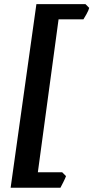

<svg xmlns="http://www.w3.org/2000/svg" viewBox="-20 -738 442 909"><path d="M402.3 -700.7Q399.9 -689.9 389.4 -670.9Q378.9 -651.9 375 -646.5H257.3L159.2 77.6H274.4L292.5 95.7Q289.6 105 280 123.8Q270.5 142.6 266.1 150.9H30.3L152.3 -718.3H384.8Z"/></svg>

Font: Dai Banna SIL
Style: Bold Italic
Weight: 700
Italic angle: -11°
Designer: Victor Gaultney
Foundry: SIL International
Version: Version 4.000